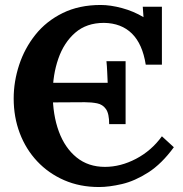

<svg xmlns="http://www.w3.org/2000/svg" viewBox="-20 -736 734 772"><path d="M378 16Q301 16 238 -11.5Q175 -39 129.5 -87.5Q84 -136 59.5 -200.5Q35 -265 35 -340Q35 -408 57 -475Q79 -542 122.5 -596.5Q166 -651 232 -683.5Q298 -716 385 -716Q424 -716 470.5 -703.5Q517 -691 557 -667L554 -709H631V-476H566Q553 -559 510.5 -601Q468 -643 398 -644Q328 -644 282.5 -604.5Q237 -565 214.5 -500Q192 -435 192 -360Q192 -274 216.5 -207.5Q241 -141 288 -103Q335 -65 402 -65Q465 -65 527 -97.5Q589 -130 631 -188L679 -144Q630 -77 576 -42.5Q522 -8 470.5 4Q419 16 378 16ZM419 -237Q419 -279 406 -297.5Q393 -316 370.5 -320.5Q348 -325 321 -325L144 -324V-403H413Q412 -424 411 -447.5Q410 -471 408 -490H485V-237Z"/></svg>

Font: Lora
Style: Weight 700
Weight: 700
Designer: Olga Karpushina, Alexei Vanyashin (Cyrillic)
Foundry: Cyreal
Version: Version 3.001